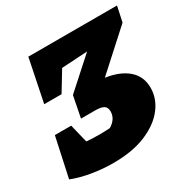

<svg xmlns="http://www.w3.org/2000/svg" viewBox="-152 -803 947 958"><g transform="rotate(-30 321.5 -324.0)"><path d="M2 -28 51 -255H145L171 -149Q207 -146 244 -146Q259 -146 274.5 -146.5Q290 -147 306 -148Q351 -175 351 -219Q351 -242 336 -251.5Q321 -261 286 -261H205L229 -383L399 -536L250 -527L182 -415H82L132 -660H643L624 -572L410 -378Q492 -366 537.5 -326Q583 -286 583 -221Q583 -159 542 -106Q501 -53 423.5 -20.5Q346 12 235 12Q173 12 111 1.5Q49 -9 2 -28Z"/></g></svg>

Font: Piazzolla SC Black
Style: Italic
Weight: 900
Italic angle: -11.3°
Designer: Juan Pablo del Peral
Foundry: Huerta Tipografica
Version: Version 1.330